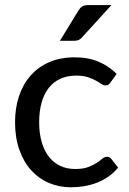

<svg xmlns="http://www.w3.org/2000/svg" viewBox="-20 -746 518 772"><path d="M40.5 0ZM424 -414Q420 -408.5 415.8 -405.5Q411.5 -402.5 404 -402.5Q396 -402.5 387 -408.8Q378 -415 365 -422.2Q352 -429.5 333 -435.8Q314 -442 286.5 -442Q250 -442 222 -429Q194 -416 175.2 -391.5Q156.5 -367 147 -332.5Q137.5 -298 137.5 -254.5Q137.5 -209.5 147.8 -174.5Q158 -139.5 176.8 -115.5Q195.5 -91.5 222.2 -79Q249 -66.5 282 -66.5Q314 -66.5 334.5 -74.2Q355 -82 368.5 -91Q382 -100 391.2 -107.8Q400.5 -115.5 410 -115.5Q422 -115.5 428 -106.5L455 -72Q437.5 -51 416 -36Q394.5 -21 370 -11.5Q345.5 -2 319 2.5Q292.5 7 265 7Q217.5 7 176.5 -10.5Q135.5 -28 105.2 -61.5Q75 -95 57.8 -143.8Q40.5 -192.5 40.5 -254.5Q40.5 -311 56.2 -358.8Q72 -406.5 102.5 -441.5Q133 -476.5 177.8 -496Q222.5 -515.5 280.5 -515.5Q335 -515.5 376.2 -498Q417.5 -480.5 449 -449ZM428 -725.5 310.5 -596.5Q303.5 -588.5 296.2 -585.2Q289 -582 278 -582H221L295 -703Q302 -714.5 310.2 -720Q318.5 -725.5 335.5 -725.5Z"/></svg>

Font: Lato Medium
Style: Regular
Weight: 500
Designer: Lukasz Dziedzic
Foundry: tyPoland Lukasz Dziedzic
Version: Version 2.006; 2014-01-15